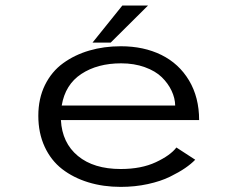

<svg xmlns="http://www.w3.org/2000/svg" viewBox="-20 -684 890 714"><path d="M324 -525.5 435 -663.5H530.5L391.5 -525.5ZM706 -90Q691 -74.5 668.5 -59Q646 -43.5 612 -26.8Q578 -10 530 0.5Q482 11 429 11Q364 11 308.5 -6Q253 -23 211.2 -55.2Q169.5 -87.5 146 -138.5Q122.5 -189.5 122.5 -253.5Q122.5 -317.5 147.2 -367.8Q172 -418 214.8 -449Q257.5 -480 312 -496Q366.5 -512 429.5 -512Q514.5 -512 580 -479.8Q645.5 -447.5 683 -384.8Q720.5 -322 720.5 -237.5H206.5Q211 -152.5 269.8 -104Q328.5 -55.5 429 -55.5Q505.5 -55.5 559.5 -80.8Q613.5 -106 636 -135.5ZM430.5 -448.5Q342.5 -448.5 282.5 -409Q222.5 -369.5 209.5 -291.5H631.5Q631 -319 618.2 -346.2Q605.5 -373.5 581.8 -396.8Q558 -420 518.5 -434.2Q479 -448.5 430.5 -448.5Z"/></svg>

Font: League Mono Wide Light
Style: Regular
Weight: 300
Width: 8
Designer: Tyler Finck
Foundry: The League of Moveable Type / Tyler Finck
Version: Version 2.210